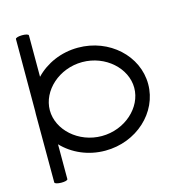

<svg xmlns="http://www.w3.org/2000/svg" viewBox="-120 -838 994 1054"><g transform="rotate(-15 377.0 -311.0)"><path d="M380.7 -82.5C248.4 -82.6 140.8 -181.2 140.8 -292.6C140.8 -404 248.4 -502.6 380.6 -502.7C512.9 -502.6 620.5 -404 620.5 -292.6C620.5 -181.2 512.9 -82.6 380.7 -82.5ZM62.4 -718.7 61.9 -309.8C61.5 -304.1 61.3 -298.4 61.3 -292.6L61.8 95.5C61.8 110.5 136 111.5 136 96.5C136 65.9 136 -70.6 136 -101.2C194.8 -39.2 281.7 0 378.4 0H378.7H379C555.8 0 699.7 -131.1 699.7 -292.6C699.7 -454.1 555.8 -585.2 379 -585.2H378.7H378.4C282 -585.2 195.3 -546.2 136.5 -484.5C136.5 -516.6 136.5 -689.3 136.5 -719.7C136.5 -734.7 62.4 -733.7 62.4 -718.7Z"/></g></svg>

Font: Hi.
Style: Tall Regular
Weight: 400
Designer: Mew Too, Robert Jablonski
Foundry: Cannot Into Space Fonts
Version: Version 1.996